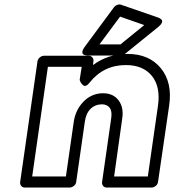

<svg xmlns="http://www.w3.org/2000/svg" viewBox="-20 -820 786 865"><path d="M70.8 0 148.9 -543.9Q150.9 -554.7 159.9 -561.8Q168.9 -568.8 178.2 -568.8H379.9Q390.6 -568.8 396.5 -561Q402.3 -553.2 400.9 -543.9L398.9 -526.9Q466.8 -577.1 554.2 -577.1Q651.9 -577.1 704.6 -512.7Q757.3 -448.2 742.2 -345.2L691.9 0Q690.4 10.7 681.4 17.8Q672.4 24.9 663.1 24.9H460.9Q450.2 24.9 444.3 17.1Q438.5 9.3 439.9 0L481 -287.1Q485.8 -318.8 474.1 -334.5Q462.4 -350.1 438 -350.1Q407.2 -349.1 387 -328.6Q366.7 -308.1 361.8 -269L323.2 0Q321.8 10.7 312.5 17.8Q303.2 24.9 293.9 24.9H91.8Q81.1 24.9 75.2 17.1Q69.3 9.3 70.8 0ZM125 -24.9H276.9L312 -269Q319.3 -323.7 355.7 -361.6Q392.1 -399.4 443.8 -399.9Q490.2 -399.9 514.2 -367.9Q538.1 -335.9 530.8 -287.1L494.1 -24.9H646L691.9 -345.2Q703.6 -429.7 664.1 -478.3Q624.5 -526.9 546.9 -526.9Q445.8 -526.9 382.8 -446.8Q375 -436.5 367.7 -434.1Q360.4 -431.6 355.2 -435.5Q350.1 -439.5 346.2 -444.8Q342.3 -450.2 340.8 -455.1L338.9 -460L348.1 -519H195.8ZM360.8 -607.9 494.1 -788.1Q500 -795.4 508.8 -798.3Q517.6 -801.3 524.9 -798.8L691.9 -741.2Q693.4 -740.7 696 -739.7Q698.7 -738.8 703.6 -735.1Q708.5 -731.4 710.2 -727.3Q711.9 -723.1 708.3 -715.6Q704.6 -708 693.8 -699.2L543 -577.1Q535.6 -569.8 524.9 -569.8H377Q375 -569.8 372.1 -569.8Q369.1 -569.8 362.8 -571.5Q356.4 -573.2 353.3 -576.7Q350.1 -580.1 351.3 -588.1Q352.5 -596.2 360.8 -607.9ZM428.2 -620.1H522.9L629.9 -707L521 -745.1Z"/></svg>

Font: Trueno ExtraBold Outline
Style: Italic
Weight: 800
Width: 6
Designer: Julieta Ulanovsky
Foundry: Julieta Ulanovsky
Version: Version 3.001b | FøM Fix